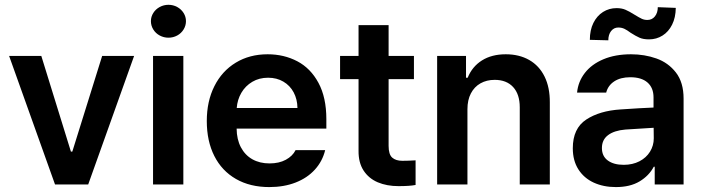

<svg xmlns="http://www.w3.org/2000/svg" viewBox="-20 -761 2897 792"><path d="M343.8 0H207L17.6 -530.3H150.4L272.5 -135.7H278.3L401.4 -530.3H533.2Z M611.3 -530.3H736.3V0H611.3ZM602.5 -673.8Q602.5 -691.9 612.3 -707.5Q622.1 -723.1 638.9 -732.2Q655.8 -741.2 674.8 -741.2Q694.3 -741.2 710.9 -732.2Q727.5 -723.1 737.3 -707.5Q747.1 -691.9 747.1 -673.8Q747.1 -655.3 737.3 -639.4Q727.5 -623.5 710.9 -614.5Q694.3 -605.5 674.8 -605.5Q655.8 -605.5 638.9 -614.5Q622.1 -623.5 612.3 -639.4Q602.5 -655.3 602.5 -673.8Z M833 -261.7Q833 -343.3 864.3 -405.5Q895.5 -467.8 952.4 -502.4Q1009.3 -537.1 1084 -537.1Q1151.4 -537.1 1206.3 -508.3Q1261.2 -479.5 1293.7 -419.2Q1326.2 -358.9 1326.2 -269.5V-230.5H956.1Q956.5 -186 973.6 -153.6Q990.7 -121.1 1021 -104Q1051.3 -86.9 1091.8 -86.9Q1131.3 -86.9 1159.2 -102.1Q1187 -117.2 1199.2 -141.6H1321.3Q1310.1 -95.7 1278.8 -61.3Q1247.6 -26.9 1199.5 -8.1Q1151.4 10.7 1090.8 10.7Q1011.7 10.7 953.4 -22.7Q895 -56.2 864 -117.7Q833 -179.2 833 -261.7ZM1207 -315.4Q1206.5 -351.6 1191.4 -379.9Q1176.3 -408.2 1148.9 -424.3Q1121.6 -440.4 1085.9 -440.4Q1049.3 -440.4 1020.8 -423.6Q992.2 -406.7 975.6 -378.2Q959 -349.6 956.5 -315.4Z M1687.5 -434.6H1583V-159.2Q1583 -124 1597.9 -110.8Q1612.8 -97.7 1639.6 -97.7Q1663.1 -97.7 1694.3 -99.6V2Q1669.9 6.8 1624 6.8Q1575.7 6.8 1538.3 -9Q1501 -24.9 1479.7 -57.6Q1458.5 -90.3 1459 -138.7V-434.6H1382.8V-530.3H1459V-657.2H1583V-530.3H1687.5Z M1908.2 0H1783.2V-530.3H1902.3V-440.4H1909.2Q1927.7 -486.3 1968 -511.7Q2008.3 -537.1 2066.4 -537.1Q2121.6 -537.1 2162.8 -513.7Q2204.1 -490.2 2226.3 -445.3Q2248.5 -400.4 2248 -337.9V0H2124V-318.4Q2124 -372.1 2096.7 -401.9Q2069.3 -431.6 2020.5 -431.6Q1987.3 -431.6 1961.9 -417.2Q1936.5 -402.8 1922.4 -375.7Q1908.2 -348.6 1908.2 -310.5Z M2540 -309.6Q2624.5 -315.4 2675.8 -317.4V-359.4Q2675.8 -398.9 2650.9 -420.7Q2626 -442.4 2580.1 -442.4Q2539.6 -442.4 2513.7 -425.3Q2487.8 -408.2 2480.5 -378.9H2360.4Q2364.7 -424.3 2392.6 -460.2Q2420.4 -496.1 2469.2 -516.6Q2518.1 -537.1 2583 -537.1Q2638.7 -537.1 2687.7 -519.8Q2736.8 -502.4 2768.3 -461.7Q2799.8 -420.9 2799.8 -354.5V0H2680.7V-73.2H2676.8Q2657.2 -36.1 2618.2 -12.7Q2579.1 10.7 2520.5 10.7Q2469.2 10.7 2429 -7.8Q2388.7 -26.4 2365.7 -62.5Q2342.8 -98.6 2342.8 -149.4Q2342.8 -231.4 2398.2 -267.8Q2453.6 -304.2 2540 -309.6ZM2552.7 -81.1Q2589.4 -81.1 2617.7 -95.7Q2646 -110.4 2661.4 -135.5Q2676.8 -160.6 2676.8 -190.4L2676.3 -233.9L2559.6 -226.6Q2513.7 -222.7 2488.3 -203.6Q2462.9 -184.6 2462.9 -150.4Q2462.9 -116.7 2487.3 -98.9Q2511.7 -81.1 2552.7 -81.1ZM2523.4 -727.5Q2544.4 -727.5 2559.8 -720.9Q2575.2 -714.4 2597.7 -700.2Q2616.7 -688.5 2627.2 -683.6Q2637.7 -678.7 2650.4 -678.7Q2669.9 -678.7 2681.6 -693.6Q2693.4 -708.5 2693.4 -731.4L2767.6 -728.5Q2767.1 -688.5 2752.4 -659.2Q2737.8 -629.9 2712.9 -614.3Q2688 -598.6 2657.2 -598.6Q2633.3 -598.6 2617.9 -605.5Q2602.5 -612.3 2581.1 -626Q2566.9 -636.7 2555.7 -642.1Q2544.4 -647.5 2530.3 -647.5Q2512.2 -647.5 2500.7 -632.8Q2489.3 -618.2 2489.3 -594.7L2413.1 -596.7Q2413.1 -636.7 2427.7 -666.3Q2442.4 -695.8 2467.5 -711.7Q2492.7 -727.5 2523.4 -727.5Z"/></svg>

Font: Pretendard SemiBold
Style: Regular
Weight: 600
Designer: Base glyphs from Inter by Rasmus Andersson; Hangeul glyphs from Noto Sans CJK(Source Han Sans) by Jang Soo-young and Kan
Foundry: Kil Hyung-jin
Version: Version 1.309